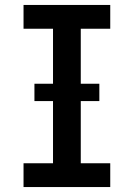

<svg xmlns="http://www.w3.org/2000/svg" viewBox="-20 -755 540 775"><path d="M75 0V-96H194V-639H75V-735H425V-639H306V-96H425V0ZM119 -347V-417H381V-347Z"/></svg>

Font: Iosevka Algr
Style: Bold
Weight: 700
Monospace: yes
Designer: Belleve Invis
Foundry: Belleve Invis
Version: Version 26.0.2; ttfautohint (v1.8.3)